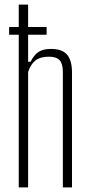

<svg xmlns="http://www.w3.org/2000/svg" viewBox="-20 -820 394 840"><path d="M62 0V-800H103V-550H114Q128.5 -579.5 148.5 -592.8Q168.5 -606 203 -606Q252 -606 273.5 -580.8Q295 -555.5 295 -503V0H255V-505Q255 -541 240.8 -556.5Q226.5 -572 194 -572Q156.5 -572 135.5 -555.8Q114.5 -539.5 103 -505V0ZM20 -702H184V-668H20Z"/></svg>

Font: Big Shoulders Text Thin Thin
Style: Regular
Weight: 250
Version: Version 2.002